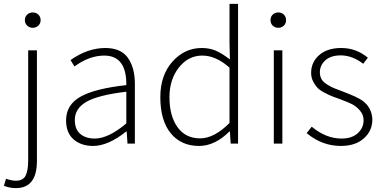

<svg xmlns="http://www.w3.org/2000/svg" viewBox="-53 -739 1971 988"><path d="M29 229Q-3 229 -33 217L-22 181Q8 191 28 191Q66 191 79 164.5Q92 138 92 86V-480H137V89Q137 229 29 229ZM115 -596Q99 -596 87 -607Q75 -618 75 -635Q75 -653 87 -664Q99 -675 115 -675Q132 -675 144 -664Q156 -653 156 -635Q156 -618 144 -607Q132 -596 115 -596Z M426 12Q365 12 326 -21.5Q287 -55 287 -120Q287 -199 360.5 -241Q434 -283 597 -301Q599 -453 483 -453Q407 -453 330 -397L310 -430Q398 -492 489 -492Q569 -492 605 -441.5Q641 -391 641 -307V0H603L599 -62H596Q503 12 426 12ZM434 -26Q505 -26 597 -104V-267Q453 -250 392.5 -215.5Q332 -181 332 -122Q332 -73 360.5 -49.5Q389 -26 434 -26Z M971 12Q879 12 825.5 -53.5Q772 -119 772 -239Q772 -352 834.5 -422Q897 -492 985 -492Q1026 -492 1058 -478Q1090 -464 1130 -433L1128 -521V-719H1172V0H1134L1130 -62H1127Q1053 12 971 12ZM977 -27Q1049 -27 1128 -106V-391Q1058 -453 988 -453Q916 -453 867.5 -391.5Q819 -330 819 -239Q819 -142 860.5 -84.5Q902 -27 977 -27Z M1356 0V-480H1400V0ZM1339 -635Q1339 -653 1350.5 -664Q1362 -675 1379 -675Q1396 -675 1407.5 -664Q1419 -653 1419 -635Q1419 -618 1407.5 -607Q1396 -596 1379 -596Q1362 -596 1350.5 -607Q1339 -618 1339 -635Z M1701 12Q1604 12 1525 -54L1551 -87Q1625 -26 1704 -26Q1758 -26 1788 -53.5Q1818 -81 1818 -121Q1818 -149 1798.5 -171Q1779 -193 1757.5 -203.5Q1736 -214 1701 -227Q1672 -237 1656 -243.5Q1640 -250 1616 -262.5Q1592 -275 1580 -288Q1568 -301 1558 -320.5Q1548 -340 1548 -364Q1548 -419 1589.5 -455.5Q1631 -492 1703 -492Q1780 -492 1840 -442L1816 -411Q1759 -454 1701 -454Q1649 -454 1621 -428.5Q1593 -403 1593 -367Q1593 -347 1601.5 -332Q1610 -317 1629 -305Q1648 -293 1663 -286.5Q1678 -280 1706 -270Q1789 -239 1815 -219Q1862 -182 1863 -123Q1863 -66 1819.5 -27Q1776 12 1701 12Z"/></svg>

Font: Toshiba Sans Light
Style: Regular
Weight: 300
Designer: Paul D. Hunt
Foundry: Toshiba Corporation
Version: Version 2.020;PS 2.0;hotconv 1.0.86;makeotf.lib2.5.63406